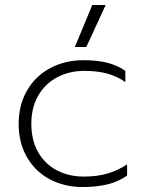

<svg xmlns="http://www.w3.org/2000/svg" viewBox="-20 -737 586 772"><path d="M351 -717H405L327 -548H281ZM55 -239Q55 -315 89 -373.5Q123 -432 182.5 -463.5Q242 -495 316 -495Q370 -495 410.5 -485Q451 -475 484 -452V-407Q450 -431 410 -441.5Q370 -452 319 -452Q259 -452 210.5 -426.5Q162 -401 134 -353Q106 -305 106 -239Q106 -173 133.5 -125Q161 -77 209 -52Q257 -27 316 -27Q370 -27 411.5 -39Q453 -51 491 -76V-31Q457 -7 413.5 4Q370 15 312 15Q240 15 181.5 -15.5Q123 -46 89 -104Q55 -162 55 -239Z"/></svg>

Font: Prompt ExtraLight
Style: Regular
Weight: 275
Designer: Katatrad Team
Foundry: CadsonDemak
Version: Version 1.001